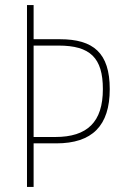

<svg xmlns="http://www.w3.org/2000/svg" viewBox="-20 -734 490 754"><path d="M411 -384C411 -526 347 -580 215 -580H112V-714H86V0H112V-171H201C342 -171 411 -240 411 -384ZM197 -196H112V-555H210C334 -555 384 -507 384 -384C384 -255 323 -196 197 -196Z"/></svg>

Font: Noto Sans Hebrew Condensed Thin
Style: Regular
Weight: 100
Width: 3
Designer: Monotype Design Team
Foundry: Monotype Imaging Inc.
Version: Version 2.004